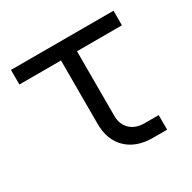

<svg xmlns="http://www.w3.org/2000/svg" viewBox="-115 -582 706 707"><g transform="rotate(-30 238.0 -229.0)"><path d="M15 -406V-468H451V-406H260V-132Q260 -95 282.5 -73.5Q305 -52 343 -52H403V10H343Q273 10 232.5 -29Q192 -68 192 -137V-406Z"/></g></svg>

Font: Didact Gothic
Style: Regular
Weight: 400
Designer: Daniel Johnson
Foundry: Daniel Johnson
Version: Version 2.101;PS 002.101;hotconv 1.0.88;makeotf.lib2.5.64775